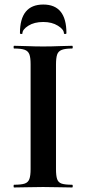

<svg xmlns="http://www.w3.org/2000/svg" viewBox="-20 -827 382 847"><path d="M227 -81Q227 -52 232 -37Q237 -22 252 -17Q267 -12 298 -12Q301 -12 301 -6Q301 0 298 0Q272 0 240 -1Q208 -2 170 -2Q134 -2 101 -1Q68 0 42 0Q40 0 40 -6Q40 -12 42 -12Q73 -12 88.5 -17Q104 -22 109.5 -37Q115 -52 115 -81V-544Q115 -573 109.5 -587.5Q104 -602 88.5 -607.5Q73 -613 42 -613Q40 -613 40 -619Q40 -625 42 -625Q68 -625 101 -623.5Q134 -622 170 -622Q208 -622 240.5 -623.5Q273 -625 298 -625Q301 -625 301 -619Q301 -613 298 -613Q268 -613 252.5 -607Q237 -601 232 -586Q227 -571 227 -542ZM79 -680Q79 -677 73.5 -677Q68 -677 68 -681Q68 -807 171 -807Q273 -807 273 -681Q273 -677 267.5 -677Q262 -677 262 -680Q262 -697 235.5 -713.5Q209 -730 171 -730Q131 -730 105 -713.5Q79 -697 79 -680Z"/></svg>

Font: Cormorant Infant Light
Style: Bold
Weight: 700
Version: Version 4.001